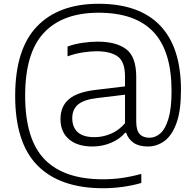

<svg xmlns="http://www.w3.org/2000/svg" viewBox="-20 -769 1041 1019"><path d="M525.5 230Q298 229.5 179.2 109.5Q60.5 -10.5 60.5 -260Q60.5 -508 176 -628.5Q291.5 -749 503.5 -749Q719 -749 829.8 -633.5Q940.5 -518 940.5 -291Q940.5 -182.5 917 -116.8Q893.5 -51 853.5 -21.2Q813.5 8.5 764.5 8.5Q717.5 8.5 689 -11.2Q660.5 -31 649.5 -64.5H644Q615.5 -30.5 569.2 -11Q523 8.5 470.5 8.5Q391 8.5 346 -30Q301 -68.5 301 -137Q301 -205.5 346.8 -243.5Q392.5 -281.5 492.5 -292.5L643.5 -310.5V-362Q643.5 -442 604.5 -469.5Q565.5 -497 492.5 -497Q460 -497 419.5 -490.8Q379 -484.5 338.5 -470V-522Q373.5 -535 416.2 -541.5Q459 -548 497.5 -548Q597 -548 650 -507.8Q703 -467.5 703 -361V-125.5Q703 -77.5 721 -57.8Q739 -38 774 -38Q805 -38 831.5 -61.5Q858 -85 874.2 -139.5Q890.5 -194 890.5 -286Q890.5 -498 794 -599.8Q697.5 -701.5 503.5 -701.5Q313 -701.5 213.2 -595.2Q113.5 -489 113.5 -261.5Q113.5 -29.5 216.5 76.5Q319.5 182.5 525.5 182.5Q578 182.5 627.2 175.5Q676.5 168.5 730 154V202Q683.5 215.5 631.2 222.8Q579 230 525.5 230ZM363.5 -142Q363.5 -93 393 -67Q422.5 -41 481.5 -41Q525 -41 567.8 -58.8Q610.5 -76.5 643.5 -115V-266.5L495 -248.5Q426 -240.5 394.8 -214.8Q363.5 -189 363.5 -142Z"/></svg>

Font: Encode Sans SemiExpanded SemiExpanded Light
Style: Regular
Weight: 300
Width: 6
Designer: Multiple Designers
Foundry: Impallari Type
Version: Version 3.000; ttfautohint (v1.8.3) -l 8 -r 50 -G 200 -x 14 